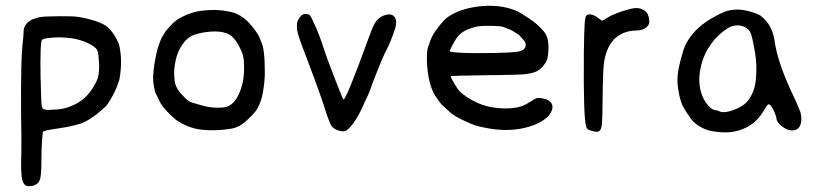

<svg xmlns="http://www.w3.org/2000/svg" viewBox="-20 -453 2823 663"><path d="M116.2 -393.6Q130.9 -396.5 181.6 -397Q232.4 -397.5 251 -394.5Q277.3 -390.6 308.1 -380.9Q338.9 -371.1 352.5 -358.4Q376 -336.9 390.6 -300.8Q404.3 -247.1 392.6 -179.7Q377.9 -129.9 346.7 -86.9Q304.7 -47.9 274.9 -33.2Q245.1 -18.6 182.6 -9.8Q141.6 -3.9 134.8 -1L127.9 2L125 34.2Q123 64.5 123 101.6Q123 145.5 119.1 162.6Q115.2 179.7 102.5 184.6Q94.7 189.5 82.5 189.9Q70.3 190.4 65.4 184.6Q60.5 179.7 57.6 170.9Q50.8 149.4 53.7 72.3Q54.7 37.1 52.7 -63.5Q51.8 -246.1 57.6 -297.9Q61.5 -332 61.5 -341.8Q60.5 -370.1 90.8 -385.7Q103.5 -390.6 116.2 -393.6ZM213.9 -322.3Q187.5 -325.2 158.2 -322.8Q128.9 -320.3 125 -315.4Q118.2 -307.6 120.1 -183.6Q121.1 -171.9 121.1 -151.4Q122.1 -92.8 125 -83Q127.9 -73.2 147.5 -73.2Q153.3 -73.2 157.2 -74.2Q183.6 -74.2 203.1 -79.1Q252.9 -92.8 282.2 -125Q293.9 -137.7 303.7 -154.3Q313.5 -170.9 317.4 -182.6Q323.2 -202.1 322.3 -231.4Q320.3 -267.6 316.9 -277.3Q313.5 -287.1 296.9 -296.9Q260.7 -318.4 213.9 -322.3Z M664.1 -414.1Q693.4 -418.9 723.1 -418.5Q752.9 -418 783.2 -410.2Q814.5 -401.4 841.8 -372.1Q873 -337.9 880.9 -310.5Q894.5 -288.1 894.5 -203.1Q894.5 -171.9 887.7 -132.8Q882.8 -103.5 868.2 -77.1Q861.3 -64.5 835 -40Q808.6 -13.7 779.3 -8.8Q726.6 0 678.7 -4.9Q629.9 -9.8 587.9 -39.1Q548.8 -72.3 533.2 -98.6Q519.5 -127 515.6 -135.7Q505.9 -171.9 509.8 -203.1Q511.7 -229.5 519 -263.7Q526.4 -297.9 539.1 -324.2L551.8 -344.7Q563.5 -359.4 576.2 -372.1Q588.9 -384.8 608.4 -394.5Q634.8 -408.2 664.1 -414.1ZM749 -341.8Q725.6 -346.7 692.4 -342.3Q659.2 -337.9 641.1 -328.6Q623 -319.3 607.9 -296.4Q592.8 -273.4 586.9 -246.1Q580.1 -215.8 581.5 -191.9Q583 -168 585.9 -161.1Q591.8 -142.6 611.3 -123Q627.9 -103.5 643.6 -98.6Q659.2 -93.8 684.6 -86.9Q707 -81.1 732.9 -81.1Q758.8 -81.1 769.5 -86.9Q800.8 -102.5 816.4 -161.1Q822.3 -182.6 822.8 -214.8Q823.2 -247.1 818.4 -263.7Q810.5 -287.1 797.9 -306.6Q785.2 -326.2 771.5 -334Q762.7 -338.9 749 -341.8Z M1018.6 -397.5Q1031.2 -410.2 1048.8 -401.4Q1054.7 -395.5 1069.8 -360.8Q1085 -326.2 1096.7 -289.1Q1105.5 -260.7 1134.8 -185.1Q1164.1 -109.4 1166 -109.4Q1175.8 -109.4 1254.9 -327.1Q1269.5 -368.2 1279.3 -380.4Q1289.1 -392.6 1304.7 -399.4Q1329.1 -408.2 1340.8 -396.5Q1353.5 -382.8 1343.8 -352.5Q1328.1 -305.7 1315.4 -282.2Q1303.7 -262.7 1264.6 -161.1Q1255.9 -132.8 1240.2 -102.5Q1221.7 -57.6 1202.1 -30.3Q1182.6 -2.9 1169.9 0Q1160.2 2 1146 -3.4Q1131.8 -8.8 1125.5 -17.1Q1119.1 -25.4 1106.4 -63.5Q1093.8 -107.4 1038.1 -254.9Q1008.8 -329.1 1005.9 -349.6Q1003.9 -371.1 1007.8 -380.4Q1011.7 -389.6 1018.6 -397.5Z M1625 -429.7Q1700.2 -440.4 1759.8 -417Q1772.5 -412.1 1805.2 -390.6Q1837.9 -369.1 1858.4 -343.8Q1874 -326.2 1874 -288.1Q1874 -247.1 1860.4 -231.4Q1848.6 -214.8 1835.9 -208Q1823.2 -201.2 1801.8 -198.2Q1789.1 -194.3 1664.1 -193.4Q1538.1 -191.4 1537.1 -190.4Q1535.2 -187.5 1546.4 -168.5Q1557.6 -149.4 1565.4 -139.6Q1586.9 -117.2 1628.9 -97.7Q1663.1 -82 1708 -79.1Q1752.9 -76.2 1783.2 -86.9Q1795.9 -91.8 1812.5 -102.5Q1826.2 -112.3 1835 -114.3Q1843.8 -116.2 1861.3 -111.3Q1875 -108.4 1881.8 -99.6Q1888.7 -91.8 1887.7 -81.1Q1884.8 -57.6 1856.4 -38.1Q1828.1 -18.6 1784.2 -9.8Q1714.8 4.9 1626 -18.6Q1606.4 -24.4 1576.7 -39.1Q1546.9 -53.7 1535.2 -64.5Q1525.4 -73.2 1511.7 -85.9Q1501 -94.7 1489.3 -113.3Q1474.6 -130.9 1464.8 -165Q1455.1 -203.1 1454.1 -244.6Q1453.1 -286.1 1461.9 -299.8Q1466.8 -321.3 1483.4 -345.7Q1505.9 -377 1521.5 -390.6Q1559.6 -419.9 1625 -429.7ZM1716.8 -360.4Q1706.1 -363.3 1676.8 -363.8Q1647.5 -364.3 1631.8 -362.3Q1578.1 -351.6 1558.6 -324.2Q1552.7 -316.4 1543 -298.3Q1533.2 -280.3 1533.2 -276.4Q1533.2 -270.5 1623 -269.5Q1760.7 -269.5 1779.3 -277.3Q1792 -282.2 1794.9 -293Q1797.9 -303.7 1789.1 -313.5Q1783.2 -320.3 1772.5 -332Q1758.8 -341.8 1744.1 -349.6Q1725.6 -357.4 1716.8 -360.4Z M2147.5 -419.9Q2171.9 -426.8 2183.6 -424.8Q2193.4 -423.8 2202.1 -418.9Q2210.9 -414.1 2216.8 -404.3Q2221.7 -392.6 2222.2 -382.8Q2222.7 -373 2218.8 -366.2Q2207 -348.6 2179.7 -347.7Q2131.8 -347.7 2101.6 -318.4Q2077.1 -293.9 2067.4 -247.1Q2062.5 -223.6 2061.5 -151.4Q2060.5 -29.3 2057.6 -17.6Q2054.7 -2 2046.9 1Q2039.1 3.9 2020.5 -2Q2007.8 -4.9 2004.9 -13.7Q1994.1 -38.1 1996.1 -269.5Q1997.1 -348.6 1999 -373Q2001 -397.5 2005.9 -400.4Q2021.5 -410.2 2049.8 -387.7Q2057.6 -381.8 2059.6 -381.8Q2062.5 -381.8 2075.2 -390.6Q2096.7 -405.3 2147.5 -419.9Z M2493.2 -416Q2543 -428.7 2604.5 -400.4Q2627.9 -381.8 2639.2 -360.8Q2650.4 -339.8 2654.3 -314.5Q2665 -233.4 2725.6 -109.4Q2741.2 -74.2 2744.1 -64.9Q2747.1 -55.7 2747.1 -43.9Q2747.1 -21.5 2737.8 -11.2Q2728.5 -1 2710 -2.9Q2694.3 -4.9 2677.7 -19Q2661.1 -33.2 2661.1 -43.9Q2661.1 -49.8 2654.8 -64.5Q2648.4 -79.1 2642.6 -86.9Q2636.7 -94.7 2632.3 -92.3Q2627.9 -89.8 2617.2 -70.3Q2581.1 -9.8 2511.7 2Q2484.4 6.8 2444.8 1Q2405.3 -4.9 2376 -31.2Q2369.1 -37.1 2354.5 -59.1Q2339.8 -81.1 2335.9 -90.8Q2323.2 -121.1 2319.3 -168Q2318.4 -189.5 2324.2 -220.7Q2330.1 -247.1 2336.9 -269.5Q2349.6 -318.4 2392.6 -357.4Q2410.2 -374 2442.4 -392.6Q2474.6 -411.1 2493.2 -416ZM2547.9 -361.3Q2528.3 -369.1 2506.8 -362.3Q2491.2 -356.4 2469.7 -338.4Q2448.2 -320.3 2435.5 -300.8Q2408.2 -263.7 2398.9 -216.8Q2389.6 -169.9 2401.4 -132.8Q2408.2 -109.4 2423.3 -91.3Q2438.5 -73.2 2451.2 -72.3Q2458 -72.3 2462.9 -69.3Q2475.6 -61.5 2504.9 -70.3Q2540 -81.1 2559.6 -101.6Q2577.1 -123 2584.5 -147.9Q2591.8 -172.9 2591.8 -215.8Q2591.8 -250 2584 -290Q2576.2 -330.1 2573.2 -335.9Q2567.4 -353.5 2547.9 -361.3Z"/></svg>

Font: JasonHandwriting4
Style: Regular
Weight: 400
Version: Version 1.01.21